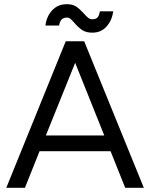

<svg xmlns="http://www.w3.org/2000/svg" viewBox="-20 -897 717 917"><path d="M508 -175H169L99 0H10L294 -700H382L667 0H578ZM478 -250 339 -597 199 -250ZM335 -788Q323 -802 316 -807.5Q309 -813 300 -813Q284 -813 275 -804.5Q266 -796 262 -775H197Q202 -818 229 -847.5Q256 -877 299 -877Q327 -877 344 -865.5Q361 -854 380 -833Q392 -819 401 -812Q410 -805 421 -805Q438 -805 446 -814Q454 -823 457 -843H521Q515 -800 489 -770.5Q463 -741 421 -741Q391 -741 372.5 -753.5Q354 -766 335 -788Z"/></svg>

Font: Oak Sans
Style: Regular
Weight: 400
Designer: Erik Kennedy, Walven
Foundry: Erik Kennedy, Walven
Version: Version 1.000